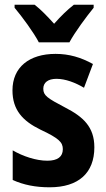

<svg xmlns="http://www.w3.org/2000/svg" viewBox="-20 -786 452 816"><path d="M145 -606H275C298 -649 347 -715 378 -753V-766H294C265 -743 241 -720 210 -685C180 -718 153 -746 127 -766H42V-753C74 -715 124 -647 145 -606ZM381 -160C381 -247 333 -290 257 -329C181 -369 164 -380 164 -409C164 -435 184 -451 220 -451C258 -451 300 -435 337 -413L375 -514C324 -542 274 -557 216 -557C104 -557 33 -500 33 -402C33 -319 76 -272 152 -235C231 -198 247 -181 247 -152C247 -120 225 -103 181 -103C133 -103 77 -122 34 -147V-21C81 0 131 10 191 10C314 10 381 -51 381 -160Z"/></svg>

Font: Noto Sans Thai Looped Condensed
Style: Bold
Weight: 700
Width: 3
Designer: Sasikarn Vongin, Ben Mitchell
Foundry: The Fontpad Ltd
Version: Version 1.001